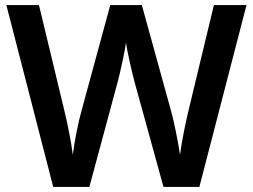

<svg xmlns="http://www.w3.org/2000/svg" viewBox="-20 -734 993 754"><path d="M948 -714H820L722 -307C709 -254 693 -175 687 -126C680 -173 664 -256 651 -301L537 -714H413L301 -302C288 -258 272 -177 266 -126C260 -175 244 -255 231 -307L133 -714H5L189 0H331L441 -408C453 -451 471 -538 475 -567C478 -538 498 -450 509 -410L622 0H763Z"/></svg>

Font: Noto Sans Telugu SemiBold
Style: Regular
Weight: 600
Designer: Jelle Bosma - Monotype Design Team
Foundry: Monotype Imaging Inc.
Version: Version 2.005